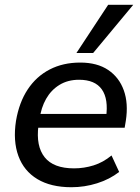

<svg xmlns="http://www.w3.org/2000/svg" viewBox="-20 -775 586 804"><path d="M279 9Q193 9 136.5 -25Q80 -59 57 -122Q34 -185 47 -269Q60 -346 96 -400.5Q132 -455 188 -484Q244 -513 316 -513Q387 -513 433 -482Q479 -451 498.5 -396.5Q518 -342 507 -270L502 -240H123L132 -298H442L424 -283Q435 -360 406.5 -400.5Q378 -441 311 -441Q264 -441 229 -419.5Q194 -398 173 -361Q152 -324 146 -277L141 -249Q130 -163 167 -116.5Q204 -70 290 -70Q332 -70 372 -82.5Q412 -95 447 -124L479 -55Q439 -24 386.5 -7.5Q334 9 279 9ZM300 -553 433 -755H538L370 -553Z"/></svg>

Font: Mulish ExtraLight SemiBold
Style: Italic
Weight: 600
Italic angle: -9°
Version: Version 3.603